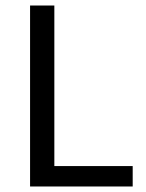

<svg xmlns="http://www.w3.org/2000/svg" viewBox="-20 -676 528 696"><path d="M89 0V-656H177V-74H461V0Z"/></svg>

Font: Assistant ExtraLight Medium
Style: Regular
Weight: 500
Version: Version 3.000